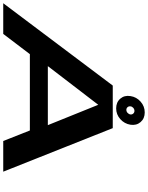

<svg xmlns="http://www.w3.org/2000/svg" viewBox="116 -1030 914 1186"><g transform="rotate(90 573.0 -437.0)"><path d="M0 0 508.5 -676.5H771.5L1040.5 0H851L786 -164.5H314.5L189.5 0ZM388.5 -275.5H753L627.5 -586.5H627ZM649.5 -697.5Q611.5 -697.5 589.5 -723Q567.5 -748.5 573.5 -786Q579 -823 607.8 -848.5Q636.5 -874 674.5 -874Q712 -874 734 -848.5Q756 -823 750.5 -786Q744.5 -748.5 715.8 -723Q687 -697.5 649.5 -697.5ZM658.5 -760.5Q669 -760.5 677.2 -768Q685.5 -775.5 687 -786Q688 -796 681.5 -803.2Q675 -810.5 665 -810.5Q654.5 -810.5 646.2 -803.2Q638 -796 637 -786Q635.5 -775.5 642 -768Q648.5 -760.5 658.5 -760.5Z"/></g></svg>

Font: Anybody UltraExpanded SemiBold
Style: Italic
Weight: 600
Width: 9
Italic angle: -10°
Designer: Tyler Finck
Foundry: Etcetera Type Company
Version: Version 1.010; ttfautohint (v1.8.3) -l 8 -r 50 -G 200 -x 14 